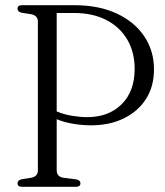

<svg xmlns="http://www.w3.org/2000/svg" viewBox="-20 -720 636 740"><path d="M573.5 -453Q573.5 -387 542.8 -338.8Q512 -290.5 457.2 -263.8Q402.5 -237 331 -237Q297 -237 262.5 -242.8Q228 -248.5 198.5 -260.5V-63.5Q198.5 -39 224 -35L274 -28.5Q290 -25.5 290 -13.5Q290 0 272.5 0H65Q47.5 0 47.5 -13.5Q47.5 -25 63 -29L100.5 -35Q126 -40 126 -63.5V-636.5Q126 -659.5 101 -665L63 -671Q47.5 -675 47.5 -686.5Q47.5 -700 65 -700H266Q361 -700 430 -667.8Q499 -635.5 536.2 -579.8Q573.5 -524 573.5 -453ZM198.5 -670V-290.5Q227.5 -278.5 259 -273.5Q290.5 -268.5 316 -268.5Q398.5 -268.5 448.8 -318.2Q499 -368 499 -454.5Q499 -518.5 470.8 -567Q442.5 -615.5 390 -642.8Q337.5 -670 264.5 -670Z"/></svg>

Font: Fraunces 72pt Soft Light
Style: Regular
Weight: 300
Version: Version 1.000;[b76b70a41]